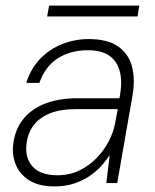

<svg xmlns="http://www.w3.org/2000/svg" viewBox="-20 -656 556 688"><path d="M175 12Q120 12 86 -9Q52 -30 37.5 -64Q23 -98 27 -136Q33 -192 63.5 -229.5Q94 -267 143.5 -285.5Q193 -304 257 -304H408Q419 -359 410 -397Q401 -435 373 -455.5Q345 -476 295 -476Q232 -476 187 -447Q142 -418 121 -359H74Q91 -412 125 -446.5Q159 -481 204 -498.5Q249 -516 298 -516Q366 -516 404 -489Q442 -462 453.5 -415.5Q465 -369 454 -309L400 0H361L373 -100Q362 -83 345 -63.5Q328 -44 303.5 -27Q279 -10 247.5 1Q216 12 175 12ZM186 -28Q229 -28 264 -45Q299 -62 325.5 -89Q352 -116 369 -148.5Q386 -181 392 -212L402 -265H254Q195 -265 157 -249Q119 -233 99 -205Q79 -177 75 -140Q69 -90 97 -59Q125 -28 186 -28ZM149 -597 156 -636H479L473 -597Z"/></svg>

Font: DM Sans ExtraLight
Style: Italic
Weight: 250
Italic angle: -10°
Designer: Colophon Foundry, Jonny Pinhorn
Foundry: Colophon Foundry
Version: Version 4.004;gftools[0.9.30]